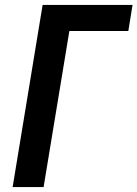

<svg xmlns="http://www.w3.org/2000/svg" viewBox="-20 -755 555 775"><path d="M31 0 152 -735H515L498 -630H260L156 0Z"/></svg>

Font: Iosevka Extrabold Oblique
Style: Regular
Weight: 800
Italic angle: -9°
Monospace: yes
Designer: Belleve Invis
Foundry: Belleve Invis
Version: Version 32.5.0; ttfautohint (v1.8.4)